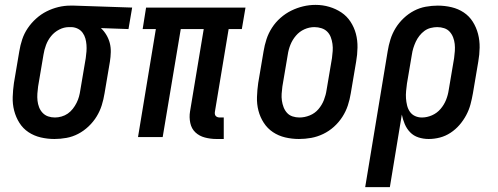

<svg xmlns="http://www.w3.org/2000/svg" viewBox="-20 -561 2040 786"><path d="M203 8Q174 8 146.5 1.5Q119 -5 96.5 -20Q74 -35 59.5 -58Q45 -81 38 -108Q31 -135 32 -164Q33 -193 37 -221L59 -351Q63 -376 71 -400Q79 -424 93.5 -445.5Q108 -467 128 -485Q148 -503 171 -514.5Q194 -526 218.5 -532Q243 -538 268 -538Q271 -538 275 -538Q279 -538 283 -538L521 -530L506 -442L393 -446Q406 -434 415.5 -418Q425 -402 429.5 -384.5Q434 -367 433.5 -347.5Q433 -328 430 -309L408 -179Q404 -154 396.5 -130Q389 -106 375.5 -84Q362 -62 342.5 -43.5Q323 -25 300 -13Q277 -1 252 3.5Q227 8 203 8ZM205 -80Q205 -80 205 -80Q205 -80 205 -80Q218 -80 232 -84Q246 -88 257.5 -96Q269 -104 278 -115.5Q287 -127 293.5 -140Q300 -153 303.5 -166Q307 -179 309 -193L331 -323Q333 -337 334 -350.5Q335 -364 334 -377.5Q333 -391 329.5 -403.5Q326 -416 318.5 -426.5Q311 -437 299.5 -443Q288 -449 274 -450H268Q267 -450 265 -450Q263 -450 262 -450Q242 -450 222.5 -440Q203 -430 189.5 -413.5Q176 -397 168.5 -377Q161 -357 158 -337L136 -207Q134 -193 133 -178Q132 -163 133.5 -149Q135 -135 140 -122Q145 -109 154.5 -99Q164 -89 177 -84.5Q190 -80 205 -80Z M866 8Q842 8 819 2Q796 -4 780 -19Q764 -34 759 -57.5Q754 -81 758 -105L814 -442H720L646 0H545L618 -442H564L578 -530H985L970 -442H916L860 -105Q859 -100 859.5 -95Q860 -90 863 -86.5Q866 -83 870.5 -81.5Q875 -80 880 -80H896V8Z M1204 8Q1175 8 1147.5 1.5Q1120 -5 1097.5 -20Q1075 -35 1060 -58Q1045 -81 1038 -108Q1031 -135 1032 -164Q1033 -193 1037 -221L1059 -351Q1063 -376 1071 -400.5Q1079 -425 1093.5 -447.5Q1108 -470 1128.5 -488Q1149 -506 1172.5 -517.5Q1196 -529 1221 -535Q1246 -541 1272 -541Q1301 -541 1328 -533Q1355 -525 1377.5 -510Q1400 -495 1415 -472Q1430 -449 1437 -422.5Q1444 -396 1443.5 -366.5Q1443 -337 1438 -309L1416 -179Q1412 -154 1404 -129.5Q1396 -105 1381.5 -82.5Q1367 -60 1347 -42Q1327 -24 1303 -12.5Q1279 -1 1254 3.5Q1229 8 1204 8ZM1206 -80Q1227 -80 1248 -88.5Q1269 -97 1283.5 -114Q1298 -131 1306 -151.5Q1314 -172 1317 -193L1339 -323Q1341 -338 1342 -352.5Q1343 -367 1341 -381.5Q1339 -396 1334 -409Q1329 -422 1319.5 -431.5Q1310 -441 1296 -445.5Q1282 -450 1267 -450Q1246 -450 1226 -441Q1206 -432 1191.5 -415Q1177 -398 1169 -378Q1161 -358 1158 -337L1136 -207Q1134 -192 1133 -177.5Q1132 -163 1134 -149Q1136 -135 1141 -122Q1146 -109 1155 -99Q1164 -89 1177.5 -84.5Q1191 -80 1206 -80Z M1475 205 1567 -351Q1571 -376 1578.5 -400Q1586 -424 1599.5 -446Q1613 -468 1632.5 -486.5Q1652 -505 1675 -517Q1698 -529 1723 -533.5Q1748 -538 1772 -538Q1801 -538 1828.5 -531.5Q1856 -525 1878.5 -510Q1901 -495 1915.5 -472Q1930 -449 1937 -422Q1944 -395 1943.5 -366Q1943 -337 1938 -309L1916 -179Q1912 -156 1906 -133.5Q1900 -111 1888.5 -89.5Q1877 -68 1861 -49.5Q1845 -31 1824.5 -17.5Q1804 -4 1781 2Q1758 8 1735 8Q1713 8 1693 1.5Q1673 -5 1659 -19.5Q1645 -34 1637 -53Q1629 -72 1625 -92L1576 205ZM1707 -80Q1728 -80 1748.5 -89Q1769 -98 1783.5 -115Q1798 -132 1806 -152Q1814 -172 1817 -193L1839 -323Q1841 -337 1842 -352Q1843 -367 1841.5 -381Q1840 -395 1835 -408Q1830 -421 1821 -431Q1812 -441 1798.5 -445.5Q1785 -450 1770 -450Q1757 -450 1743 -446.5Q1729 -443 1717.5 -434.5Q1706 -426 1697 -414.5Q1688 -403 1682 -390Q1676 -377 1672 -364Q1668 -351 1666 -337L1646 -219Q1644 -204 1642.5 -188.5Q1641 -173 1642 -158.5Q1643 -144 1646.5 -129.5Q1650 -115 1658 -103.5Q1666 -92 1679 -86Q1692 -80 1707 -80Z"/></svg>

Font: Iosevka Slab Semibold Oblique
Style: Regular
Weight: 600
Italic angle: -9°
Monospace: yes
Designer: Belleve Invis
Foundry: Belleve Invis
Version: Version 11.1.1; ttfautohint (v1.8.3)